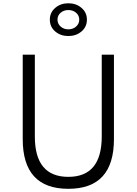

<svg xmlns="http://www.w3.org/2000/svg" viewBox="-20 -1168 856 1204"><path d="M408.5 16Q694.5 16 694.5 -295.5V-825H618V-312Q618 -59 408.5 -59Q198.5 -59 198.5 -312V-825H122.5V-295.5Q122.5 16 408.5 16ZM408.5 -942Q457.5 -942 491.2 -970.8Q525 -999.5 525 -1045Q525 -1089.5 491.2 -1118.5Q457.5 -1147.5 408.5 -1147.5Q360 -1147.5 326.2 -1118.5Q292.5 -1089.5 292.5 -1045Q292.5 -999.5 326.2 -970.8Q360 -942 408.5 -942ZM408.5 -984Q380 -984 360.2 -1001.5Q340.5 -1019 340.5 -1045Q340.5 -1071 360.2 -1088Q380 -1105 408.5 -1105Q437.5 -1105 457.2 -1088Q477 -1071 477 -1045Q477 -1019 457.2 -1001.5Q437.5 -984 408.5 -984Z"/></svg>

Font: Spartan
Style: Regular
Weight: 400
Designer: Matt Bailey, Mirko Velimirovic
Foundry: Matt Bailey
Version: Version 1.003; ttfautohint (v1.8.3)